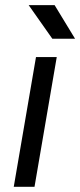

<svg xmlns="http://www.w3.org/2000/svg" viewBox="-20 -720 309 740"><path d="M118.7 -500H198.7L113 0H33ZM90.5 -700.2H190.5L269.3 -570.7H181.7Z"/></svg>

Font: Oak Sans Light Italic
Style: Regular
Weight: 400
Italic angle: -9.5°
Foundry: Erik Kennedy, Walven
Version: Version 1.000;Glyphs 3.1.2 (3151)